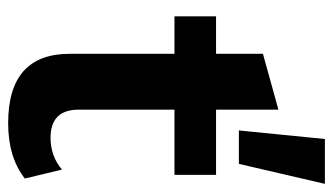

<svg xmlns="http://www.w3.org/2000/svg" viewBox="-193 -614 817 471"><g transform="rotate(90 215.5 -378.5)"><path d="M431 -767 382 -556H300L321 -767ZM318 -94Q363 -94 396 -122L418 -31Q366 10 282 10Q112 10 112 -141V-398H20V-500H112V-615L249 -653V-500H409V-398H249V-163Q249 -94 318 -94Z"/></g></svg>

Font: Elaine Sans SemiBold
Style: Regular
Weight: 600
Designer: Wei Huang
Foundry: Wei Huang
Version: Version 2.001;December 24, 2019;FontCreator 12.0.0.2547 64-b